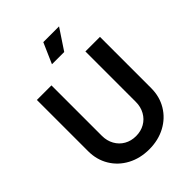

<svg xmlns="http://www.w3.org/2000/svg" viewBox="-276 -1122 1270 1270"><g transform="rotate(-45 359.0 -487.0)"><path d="M64 -265.5V-745H200.2V-273Q200.2 -226.8 220.8 -189.9Q241.2 -153 277.2 -132.4Q313.2 -111.8 359 -111.8Q404.8 -111.8 440.8 -132.4Q476.8 -153 497.2 -189.9Q517.8 -226.8 517.8 -273V-745H654V-265.5Q654 -186.2 616.1 -123Q578.2 -59.8 511 -23.9Q443.8 12 359 12Q274.2 12 207 -23.9Q139.8 -59.8 101.9 -123Q64 -186.2 64 -265.5ZM364.5 -985.5H511.8L416.2 -841.5H301.5Z"/></g></svg>

Font: Trafiko Sans Variable
Style: Regular
Weight: 400
Designer: Gumpita Rahayu / Trafiko
Foundry: Tokotype / Trafiko
Version: Version 0.001;FEAKit 1.0